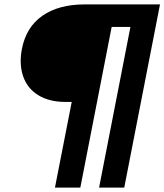

<svg xmlns="http://www.w3.org/2000/svg" viewBox="-20 -720 745 870"><path d="M229 130 305 -258H278Q204 -258 154.5 -288Q105 -318 85.5 -372.5Q66 -427 79 -497Q98 -597 172 -648.5Q246 -700 363 -700H705L543 130H429L571 -598H486L344 130Z"/></svg>

Font: REM
Style: Bold Italic
Weight: 700
Italic angle: -11°
Designer: Octavio Pardo
Foundry: Ashler Design
Version: Version 1.005;gftools[0.9.28]